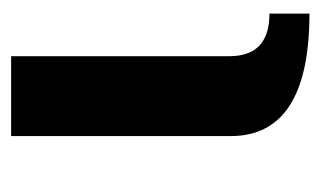

<svg xmlns="http://www.w3.org/2000/svg" viewBox="-138 -440 587 352"><g transform="rotate(-90 156.0 -263.5)"><path d="M307.6 9.8Q83 9.8 83 -134.8V-537.1H229.5V-136.7Q229.5 -63.5 307.6 -63.5Z"/></g></svg>

Font: Klaudia
Style: Bold
Weight: 700
Designer: Wojciech Kalinowski "wmk69" (wmk69@o2.pl)
Foundry: Wojciech Kalinowski "wmk69" (wmk69@o2.pl)
Version: Version 3.1.0; 2021-05-10